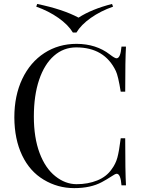

<svg xmlns="http://www.w3.org/2000/svg" viewBox="-20 -946 728 980"><path d="M575.7 -59.1Q568.4 -59.1 546.9 -44.4Q525.4 -30.3 500 -16.6Q442.9 14.2 358.9 14.2Q274.4 14.2 203.1 -28.8Q131.8 -71.3 92.8 -153.3Q53.7 -235.4 53.2 -346.7Q53.2 -458 93.8 -543.5Q134.3 -628.4 206.5 -675.3Q278.8 -722.2 371.1 -722.2Q471.2 -721.7 540.5 -668Q565.9 -648.4 574.7 -648.4Q595.2 -648.4 600.1 -708H623Q619.1 -643.1 619.1 -478H596.2Q583 -559.6 571.3 -583.5Q513.7 -704.1 369.1 -704.1Q304.2 -704.1 255.4 -661.1Q206.5 -618.2 179.7 -538.6Q152.8 -459 152.8 -351.1Q152.8 -243.2 182.1 -165Q211.4 -86.9 262.7 -46.4Q313.5 -5.9 371.1 -5.9Q428.7 -5.9 476.1 -24.9Q523.4 -43.9 549.8 -82Q570.3 -109.4 579.1 -141.6Q587.9 -173.8 596.2 -240.2H619.1Q619.1 -67.9 623 0H600.1Q595.7 -59.1 575.7 -59.1ZM169.9 -925.8Q300.3 -898.9 380.9 -856Q448.2 -899.4 551.8 -925.8L557.1 -912.1Q493.2 -889.6 443.4 -854.5Q393.6 -819.3 370.1 -779.8H352.1Q328.1 -819.3 278.3 -854.5Q228.5 -889.6 165 -912.1Z"/></svg>

Font: PlayfairDisplay-Regular
Style: Regular
Weight: 400
Designer: Claus Eggers Sørensen
Foundry: Claus Eggers Sørensen
Version: Version 1.002;PS 001.002;hotconv 1.0.70;makeotf.lib2.5.58329